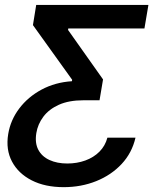

<svg xmlns="http://www.w3.org/2000/svg" viewBox="-20 -566 668 777"><path d="M237.8 191.4Q162.1 191.4 108.2 163.8Q54.2 136.2 28.6 87.9Q2.9 39.6 13.2 -23.4Q22.5 -80.1 57.9 -127Q93.3 -173.8 148.2 -203.4Q203.1 -232.9 271 -237.3L272 -243.2L113.3 -464.4L126.5 -545.9H580.6L564.5 -450.7H256.3L255.4 -444.8L397 -244.6L382.8 -160.2H317.9Q258.8 -160.2 218.5 -142.1Q178.2 -124 155.5 -93.8Q132.8 -63.5 127 -27.3Q120.6 12.7 135 40Q149.4 67.4 180.2 81.5Q210.9 95.7 252.4 95.7Q291.5 95.7 325.2 83.5Q358.9 71.3 382.3 47.9Q405.8 24.4 414.6 -8.8H528.3Q514.2 52.7 472.2 97.7Q430.2 142.6 369.4 167Q308.6 191.4 237.8 191.4Z"/></svg>

Font: Inter Medium
Style: Italic
Weight: 500
Italic angle: -9.3988°
Designer: Rasmus Andersson
Foundry: rsms
Version: Version 4.001;git-66647c0bb